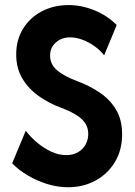

<svg xmlns="http://www.w3.org/2000/svg" viewBox="-20 -748 544 775"><path d="M254.9 7.8Q211.8 7.8 169.7 -5.4Q127.6 -18.6 91.1 -40.5Q54.7 -62.4 29.1 -88.7L83.9 -220.2Q103.8 -194.3 130.5 -171.9Q157.3 -149.5 187.3 -135.7Q217.4 -121.9 247.7 -121.9Q274.8 -121.9 294.6 -133.4Q314.5 -144.8 325.3 -164.3Q336.2 -183.8 336.2 -207.8Q336.2 -232.5 323.4 -251.4Q310.5 -270.4 285.6 -285.4Q260.6 -300.5 224.4 -313.9Q177.8 -331.3 136.9 -359.9Q96 -388.6 70.7 -430.3Q45.4 -471.9 45.4 -528.4Q45.4 -587.6 73.3 -632.4Q101.1 -677.3 149 -702.4Q197 -727.5 257.1 -727.5Q309 -727.5 360.8 -706.6Q412.6 -685.6 451.1 -647.1L400.3 -524.5Q385.2 -544.6 362.2 -561.1Q339.1 -577.7 313.1 -587.5Q287 -597.2 263.4 -597.2Q228.8 -597.2 205.5 -576.6Q182.2 -556 182.2 -523.6Q182.2 -488.5 210 -464.5Q237.9 -440.6 291.2 -420.7Q340.8 -402.4 382.1 -374.6Q423.3 -346.9 448.1 -305.9Q472.9 -264.8 472.9 -206.2Q472.9 -141.9 443.7 -93.8Q414.6 -45.7 365.1 -18.9Q315.7 7.8 254.9 7.8Z"/></svg>

Font: Reddit Sans Condensed
Style: Regular
Weight: 400
Designer: Stephen Hutchings
Foundry: Reddit
Version: Version 1.014